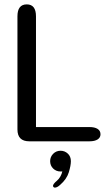

<svg xmlns="http://www.w3.org/2000/svg" viewBox="-20 -644 503 875"><path d="M144 -65H387.5Q411.5 -65 424.8 -56.5Q438 -48 438 -32Q438 -17 424.8 -8.5Q411.5 0 387.5 0H113.5Q59.5 0 59.5 -54V-569.5Q59.5 -624 102 -624Q144 -624 144 -569.5ZM256 43Q275 43 289 56Q303 69 303 90.5Q303 110.5 293.5 141.5Q284 172.5 254 198.5Q247 205 241 208Q235 211 230 211Q226 211 223.8 208.2Q221.5 205.5 221.5 203Q221.5 199 226 193Q230.5 187 239 180Q249 171.5 255.2 160.2Q261.5 149 264 137Q263 137.5 260.2 137.5Q257.5 137.5 256 137.5Q236 137.5 222.2 124Q208.5 110.5 208.5 90.5Q208.5 71 222.2 57Q236 43 256 43Z"/></svg>

Font: Sono
Style: Regular
Weight: 400
Designer: Tyler Finck
Foundry: Tyler Finck
Version: Version 2.112